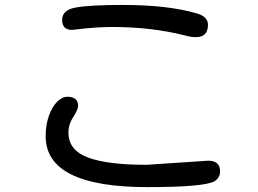

<svg xmlns="http://www.w3.org/2000/svg" viewBox="-20 -724 1040 774"><path d="M773.4 -669.9Q818.4 -657.2 818.4 -624Q818.4 -574.2 769.5 -574.2Q750 -574.2 725.6 -581.1Q591.8 -615.2 431.6 -615.2Q367.2 -615.2 289.1 -605.5L270.5 -603.5Q230.5 -603.5 230.5 -643.6Q230.5 -683.6 284.2 -693.4Q339.8 -704.1 474.6 -704.1Q657.2 -704.1 773.4 -669.9ZM867.2 -33.2Q867.2 -7.8 844.7 6.8Q802.7 30.3 574.2 30.3Q164.1 30.3 164.1 -174.8Q164.1 -219.7 176.8 -256.3Q189.5 -293 210 -313.5Q230.5 -334 252 -334Q294.9 -334 294.9 -295.9Q294.9 -284.2 276.4 -253.9Q255.9 -223.6 255.9 -189.5Q255.9 -118.2 335 -88.9Q413.1 -59.6 570.3 -59.6L819.3 -76.2Q867.2 -76.2 867.2 -33.2Z"/></svg>

Font: jf-openhuninn-1.1
Style: Regular
Weight: 400
Designer: [Kosugi Maru]
      Designed by Motoya company      

      [Varela Round]
      Joe Prince(Latin component); Avraham Co
Foundry: justfont CO.,LTD.
Version: 1.1